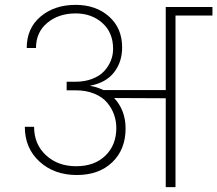

<svg xmlns="http://www.w3.org/2000/svg" viewBox="-20 -769 893 789"><path d="M290 -433.1Q328.6 -433.1 359.4 -445.1Q390.1 -457 408.2 -476.8Q426.3 -496.6 435.5 -519.8Q444.8 -543 444.8 -567.9Q444.8 -635.3 400.6 -674.6Q356.4 -713.9 291 -713.9Q221.2 -713.9 174.6 -675.3Q127.9 -636.7 127.9 -571.8H89.8Q89.8 -652.8 146.7 -700.9Q203.6 -749 291 -749Q374 -749 428 -701.2Q481.9 -653.3 481.9 -574.2Q481.9 -514.2 448.7 -471.7Q415.5 -429.2 351.1 -417V-416Q377.4 -412.1 404.8 -398.9H661.1V-740.2H853V-705.1H701.2V0H661.1V-365.2L449.2 -366.2Q496.1 -315.4 496.1 -241.2Q496.1 -154.8 441.4 -102.3Q386.7 -49.8 295.9 -49.8Q202.6 -49.8 142.3 -105Q82 -160.2 82 -248H120.1Q120.1 -176.3 168.9 -131.1Q217.8 -85.9 293 -85.9Q368.2 -85.9 413.1 -129.4Q458 -172.9 458 -243.2Q458 -271.5 448.7 -297.9Q439.5 -324.2 420.4 -347.2Q401.4 -370.1 367.7 -384Q334 -397.9 290 -397.9H253.9V-433.1Z"/></svg>

Font: SVN-Poppins ExtraLight
Style: Regular
Weight: 200
Designer: Ninad Kale (Devanagari), Jonny Pinhorn (Latin)
Foundry: Indian Type Foundry
Version: Version 3.002 2017